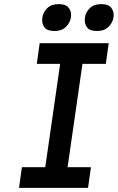

<svg xmlns="http://www.w3.org/2000/svg" viewBox="-20 -909 570 929"><path d="M72 0 86 -100H199L271 -600H158L172 -700H506L492 -600H379L307 -100H420L406 0ZM450 -759Q415 -759 402.5 -775Q390 -791 390 -812Q390 -818 391 -824Q394 -849 414 -869Q434 -889 469 -889Q504 -889 517 -873Q530 -857 530 -836Q530 -830 529 -824Q525 -799 505 -779Q485 -759 450 -759ZM244 -759Q209 -759 196.5 -775Q184 -791 184 -812Q184 -818 185 -824Q188 -849 208 -869Q228 -889 263 -889Q298 -889 311 -873Q324 -857 324 -836Q324 -830 323 -824Q319 -799 299 -779Q279 -759 244 -759Z"/></svg>

Font: Lexend
Style: Italic
Weight: 400
Italic angle: -8.13011°
Designer: Bonnie Shaver-Troup, Thomas Jockin
Foundry: Lexend
Version: Version 1.007